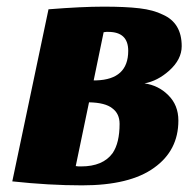

<svg xmlns="http://www.w3.org/2000/svg" viewBox="-20 -547 590 578"><path d="M262 -305 292 -450Q297 -451 300 -451H306Q366 -451 366 -394Q366 -308 270 -305ZM224 -46H217Q215 -46 208 -47L248 -239Q297 -238 318 -221Q340 -205 340 -174Q340 -117 319 -86Q290 -46 224 -46ZM489 -334Q527 -368 527 -408Q527 -478 470 -503Q442 -517 400 -522Q358 -527 292 -527Q226 -527 126 -519L17 -1Q128 11 227 11Q371 11 444 -42Q517 -94 517 -184Q517 -231 486 -261Q457 -290 415 -296Q454 -303 489 -334Z"/></svg>

Font: Sansita One
Style: Regular
Weight: 400
Designer: Pablo Cosgaya
Foundry: Omnibus-Type
Version: Version 1.001